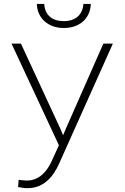

<svg xmlns="http://www.w3.org/2000/svg" viewBox="-20 -752 640 985"><path d="M119.6 213.4Q152.3 213.4 178 202.9Q203.6 192.4 223.1 174.8Q242.7 157.2 257.6 134.5Q272.5 111.8 283.7 86.4L559.1 -528.3H510.3L319.8 -96.2L303.7 -58.1L287.1 -97.2L87.4 -528.3H39.1L282.2 -6.8L245.6 73.7Q236.8 93.3 224.6 111.6Q212.4 129.9 196.8 143.6Q181.2 157.7 161.1 166Q141.1 174.3 116.7 174.3Q107.4 174.3 96.7 172.9Q85.9 171.4 75.7 170.4L72.8 207.5Q83 209.5 95.7 211.4Q108.4 213.4 119.6 213.4ZM445.8 -731.9H407.7Q406.7 -710.9 398.9 -694.3Q391.1 -677.7 378.4 -666.5Q365.2 -655.3 347.2 -649.4Q329.1 -643.6 307.6 -643.6Q285.2 -643.6 267.1 -649.2Q249 -654.8 236.3 -666Q223.1 -677.2 215.6 -693.8Q208 -710.4 207 -731.9H168.9Q169.9 -703.1 180.9 -680.2Q191.9 -657.2 210 -641.6Q228.5 -625.5 253.2 -616.9Q277.8 -608.4 307.6 -608.4Q337.4 -608.4 362.1 -616.9Q386.7 -625.5 405.3 -641.6Q423.3 -657.2 434.1 -680.2Q444.8 -703.1 445.8 -731.9Z"/></svg>

Font: Roboto Mono ExtraLight
Style: Regular
Weight: 250
Monospace: yes
Designer: Google
Version: Version 3.000